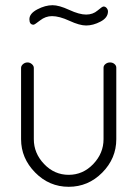

<svg xmlns="http://www.w3.org/2000/svg" viewBox="-20 -712 528 738"><path d="M61 -177V-451Q61 -459 68.5 -465.5Q76 -472 86 -472Q95 -472 102.5 -465.5Q110 -459 110 -451V-177Q110 -123 149.5 -81.5Q189 -40 244 -40Q299 -40 338.5 -81.5Q378 -123 378 -177V-452Q378 -460 385.5 -466Q393 -472 403 -472Q413 -472 420 -466Q427 -460 427 -452V-177Q427 -103 373 -48.5Q319 6 244 6Q169 6 115 -49Q61 -104 61 -177ZM93 -638Q93 -660 123.5 -676Q154 -692 182 -692Q207 -692 246 -674Q285 -656 311 -656Q337 -656 355 -671.5Q373 -687 378 -687Q385 -687 390 -681Q395 -675 395 -668Q395 -644 366.5 -629Q338 -614 311 -614Q286 -614 247 -632Q208 -650 180 -650Q155 -650 134 -633.5Q113 -617 109 -617Q93 -617 93 -638Z"/></svg>

Font: Terminal Dosis
Style: Light
Weight: 300
Designer: EdgarTolentino, PabloImpallari, IginoMarini
Foundry: EdgarTolentino, PabloImpallari, IginoMarini
Version: Version 1.006